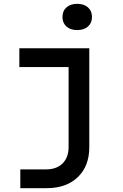

<svg xmlns="http://www.w3.org/2000/svg" viewBox="-20 -802 640 1002"><path d="M86 180V82H220Q275 82 306.5 51Q338 20 338 -35V-452H81V-550H446V-34Q446 65 386 122.5Q326 180 224 180ZM383 -645Q348 -645 327 -663.5Q306 -682 306 -713Q306 -745 327 -763.5Q348 -782 383 -782Q418 -782 439 -763.5Q460 -745 460 -713Q460 -682 439 -663.5Q418 -645 383 -645Z"/></svg>

Font: JetBrains Mono SemiBold
Style: Regular
Weight: 472
Monospace: yes
Designer: Philipp Nurullin, Konstantin Bulenkov
Foundry: JetBrains
Version: Version 2.305; ttfautohint (v1.8.4.7-5d5b)